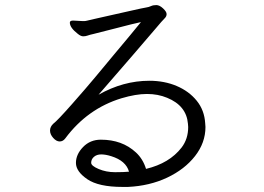

<svg xmlns="http://www.w3.org/2000/svg" viewBox="-20 -727 1040 756"><path d="M488 -51Q476 -94 418 -112Q396 -119 378.5 -119Q361 -119 350 -109.5Q339 -100 339 -86Q339 -74 368.5 -61.5Q398 -49 433 -49Q468 -49 488 -51ZM788 -241 789 -227Q789 -165 748 -112.5Q707 -60 638 -27.5Q569 5 484 9H462Q368 9 323.5 -21.5Q279 -52 279 -85.5Q279 -119 307 -148Q335 -177 377 -177Q419 -177 453.5 -164.5Q488 -152 515.5 -126.5Q543 -101 555 -62Q647 -84 695 -146Q721 -180 721 -227L720 -240Q714 -311 638 -342Q602 -357 558.5 -357Q515 -357 458 -340Q324 -299 237 -182Q228 -170 215 -170Q202 -170 189.5 -184Q177 -198 177 -213Q177 -228 190 -240Q206 -252 263 -316.5Q320 -381 356.5 -425Q393 -469 428 -511Q463 -553 491.5 -587Q520 -621 535 -640Q506 -634 435.5 -615.5Q365 -597 349 -593.5Q333 -590 325 -587Q317 -584 307.5 -584Q298 -584 286 -594Q255 -618 255 -638Q255 -646 268 -646L305 -644H312Q316 -644 322 -645.5Q328 -647 352 -652.5Q376 -658 407.5 -665Q439 -672 492 -684Q545 -696 555.5 -697.5Q566 -699 574.5 -703Q583 -707 595.5 -707Q608 -707 622 -694Q636 -681 636 -671.5Q636 -662 628 -654.5Q620 -647 591.5 -613Q563 -579 501 -507.5Q439 -436 368 -354Q465 -409 568 -409Q627 -409 675.5 -388.5Q724 -368 754.5 -330.5Q785 -293 788 -241Z"/></svg>

Font: ToneOZ-Pinyin-WenKai-Regular
Style: Regular
Weight: 400
Designer: Fontworks Inc.
Foundry: ToneOZ
Version: Version 0.240331